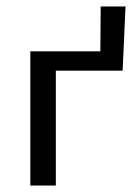

<svg xmlns="http://www.w3.org/2000/svg" viewBox="-20 -575 424 595"><path d="M292 -555H369L360 -356H153V0H74V-416H291Z"/></svg>

Font: EauTestInfant Medium
Style: Regular
Weight: 500
Designer: Christian Thalmann (Catharsis Fonts)
Version: Version 0.001;PS 000.001;hotconv 1.0.88;makeotf.lib2.5.64775